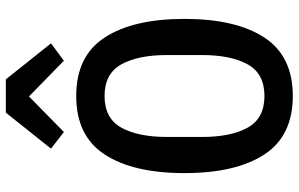

<svg xmlns="http://www.w3.org/2000/svg" viewBox="-198 -786 996 640"><g transform="rotate(-90 300.0 -466.0)"><path d="M300 12Q167 12 105 -83Q43 -178 43 -349Q43 -520 105 -615Q167 -710 300 -710Q433 -710 495 -615Q557 -520 557 -349Q557 -178 495 -83Q433 12 300 12ZM300 -82.5Q374.5 -82.5 405.5 -138.5Q436.5 -194.5 436.5 -290.5V-408Q436.5 -503.5 405.5 -559.5Q374.5 -615.5 300 -615.5Q225.5 -615.5 194.5 -559.5Q163.5 -503.5 163.5 -408V-290Q163.5 -194.5 194.5 -138.5Q225.5 -82.5 300 -82.5ZM244.5 -944.5H355.5L475.5 -794L417.5 -751L298.5 -867.5L180 -751L124.5 -794Z"/></g></svg>

Font: Lilex Medium
Style: Regular
Weight: 500
Designer: Mike Abbink, Paul van der Laan, Pieter van Rosmalen, Mikhael Khrustik
Foundry: Mikhael Khrustik
Version: Version 1.100